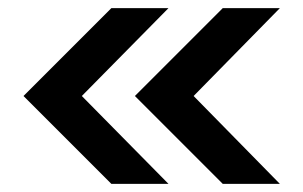

<svg xmlns="http://www.w3.org/2000/svg" viewBox="-20 -548 747 474"><path d="M671 -94 458 -311 671 -528H530L313 -311L530 -94ZM396 -94 182 -311 396 -528H255L38 -311L255 -94Z"/></svg>

Font: Be Vietnam Pro SemiBold
Style: Regular
Weight: 600
Designer: Lam Bao, Tony Le, Vietanh Nguyen
Foundry: Yellow Type Foundry
Version: Version 1.002